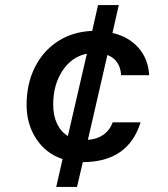

<svg xmlns="http://www.w3.org/2000/svg" viewBox="-20 -631 664 758"><path d="M327 -79Q362 -81 387.5 -98.5Q413 -116 425 -148H535Q486 9 307 9L284 107H202L227 -3Q161 -25 123 -83Q85 -141 85 -217Q85 -300 117.5 -365Q150 -430 208.5 -468Q267 -506 344 -509L367 -611H449L424 -501Q488 -486 526.5 -442.5Q565 -399 569 -334H458Q457 -362 443.5 -383Q430 -404 404 -414ZM248 -94 323 -419Q263 -407 226.5 -351.5Q190 -296 190 -218Q190 -175 205 -143Q220 -111 248 -94Z"/></svg>

Font: CBA Beacon Sans Bold
Style: Italic
Weight: 700
Italic angle: -13°
Designer: Wei Huang
Foundry: Wei Huang
Version: Version 1.002